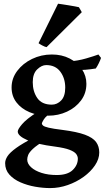

<svg xmlns="http://www.w3.org/2000/svg" viewBox="-20 -758 557 1019"><path d="M506.8 51.3Q506.8 85.9 484.1 119.6Q461.4 153.3 423.6 180.7Q385.7 208 339.6 224.1Q293.5 240.2 246.6 240.2Q208 240.2 166.5 232.9Q125 225.6 88.6 209.7Q52.2 193.8 29.8 168.7Q7.3 143.6 7.3 107.9Q7.3 90.3 19.8 71Q32.2 51.8 65.9 27.3Q99.6 2.9 163.1 -29.8Q163.1 -29.8 176.8 -28.8Q190.4 -27.8 204.8 -24.7Q219.2 -21.5 220.7 -14.6Q175.3 12.7 155 31.7Q134.8 50.8 129.6 64.5Q124.5 78.1 124.5 88.9Q124.5 110.8 145 129.6Q165.5 148.4 200.9 159.7Q236.3 170.9 280.8 170.9Q338.4 170.9 365.7 144.5Q393.1 118.2 393.1 84Q393.1 71.3 384.3 59.3Q375.5 47.4 349.4 37.1Q323.2 26.9 271.5 20Q175.3 7.8 124.8 -14.4Q74.2 -36.6 74.2 -60.1Q74.2 -71.8 97.2 -98.9Q120.1 -126 176.8 -162.6L264.6 -170.9Q223.1 -141.6 212.6 -124.3Q202.1 -106.9 202.1 -103Q202.1 -97.2 208.5 -91.6Q214.8 -85.9 238 -80.3Q261.2 -74.7 312.5 -68.4Q388.7 -58.6 430.9 -43Q473.1 -27.3 490 -4.2Q506.8 19 506.8 51.3ZM516.1 -450.7Q512.7 -439.5 504.6 -422.9Q496.6 -406.2 488.3 -394.5Q461.9 -390.1 432.9 -387.7Q403.8 -385.3 362.3 -386.7L343.3 -431.6Q393.6 -435.1 436.8 -447.8Q480 -460.4 502.4 -468.8ZM438.5 -313Q438.5 -263.2 410.2 -225.1Q381.8 -187 335.7 -165.5Q289.6 -144 235.8 -144Q180.7 -144 136.7 -162.6Q92.8 -181.2 67.1 -214.8Q41.5 -248.5 41.5 -293.9Q41.5 -341.8 71.3 -381.6Q101.1 -421.4 149.9 -445.1Q198.7 -468.8 255.4 -468.8Q308.1 -468.8 349.6 -447.5Q391.1 -426.3 414.8 -390.9Q438.5 -355.5 438.5 -313ZM326.2 -293Q326.2 -342.3 300.3 -377.4Q274.4 -412.6 225.1 -412.6Q201.2 -412.6 177.5 -389.9Q153.8 -367.2 153.8 -321.8Q153.8 -272.5 178 -237.5Q202.1 -202.6 254.9 -202.6Q283.2 -202.6 304.7 -224.9Q326.2 -247.1 326.2 -293ZM227.1 -507.8Q218.3 -509.3 204.1 -516.8Q189.9 -524.4 184.6 -528.8L288.1 -738.3Q293.5 -737.8 309.1 -735.4Q324.7 -732.9 343.5 -730Q362.3 -727.1 377.9 -724.1Q393.6 -721.2 398.9 -719.7L414.1 -693.4Z"/></svg>

Font: Gentium Plus
Style: Bold
Weight: 700
Designer: Victor Gaultney, Annie Olsen, Iska Routamaa, Becca Hirsbrunner
Foundry: SIL International
Version: Version 6.101